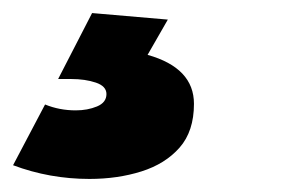

<svg xmlns="http://www.w3.org/2000/svg" viewBox="-66 -30 441 294"><path d="M71 244Q10 244 -46 223L3 130Q25 139 50 139Q68 139 82.5 133Q97 127 97 114Q97 102 80.8 96.5Q64.5 91 43 91H23L75 -10L191 0L160 54Q231 74 231 129Q231 171 209 196Q187 221 150.5 232.5Q114 244 71 244Z"/></svg>

Font: Argentum Sans Black
Style: Italic
Weight: 900
Italic angle: -11°
Designer: Julieta Ulanovsky (font), Cristiano Sobral (main changes and remaster)
Foundry: Julieta Ulanovsky (font), Cristiano Sobral (main changes and remaster)
Version: Version 2.007;June 15, 2022;FontCreator 14.0.0.2814 64-bit; 